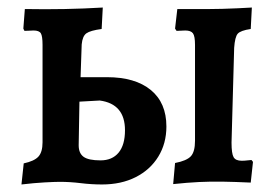

<svg xmlns="http://www.w3.org/2000/svg" viewBox="-20 -483 736 510"><path d="M251 7Q223 7 194.5 3.5Q166 0 139 0Q126 0 98.5 1.5Q71 3 37 7L43 -49Q71 -55 82 -67Q93 -79 93 -105V-364Q93 -387 88.5 -394.5Q84 -402 69 -402Q65 -402 58 -401.5Q51 -401 45 -401L42 -407L46 -459Q100 -458 151.5 -459Q203 -460 253 -463L250 -406Q220 -402 209.5 -394.5Q199 -387 197 -365L194 -278H264Q339 -278 380.5 -244Q422 -210 422 -147Q422 -102 400.5 -67Q379 -32 340.5 -12.5Q302 7 251 7ZM247 -57Q278 -57 295 -77.5Q312 -98 312 -137Q312 -207 245 -216L191 -213L189 -97Q189 -76 202 -66.5Q215 -57 247 -57ZM440 6 445 -50Q476 -56 487 -68Q498 -80 498 -109V-364Q498 -387 492.5 -394.5Q487 -402 472 -402Q467 -402 460.5 -401.5Q454 -401 449 -401L445 -407L451 -459Q469 -459 495.5 -459Q522 -459 538 -459Q551 -459 570.5 -459.5Q590 -460 611 -461Q632 -462 649 -463L646 -406Q619 -402 611.5 -393.5Q604 -385 602 -356L595 -104Q595 -75 600.5 -65.5Q606 -56 622 -56Q630 -56 637.5 -57Q645 -58 648 -58L652 -53L646 2Q603 0 571 -0.5Q539 -1 508.5 0.5Q478 2 440 6Z"/></svg>

Font: Alegreya SemiBold
Style: Regular
Weight: 600
Designer: Juan Pablo del Peral
Foundry: Huerta Tipografica
Version: Version 2.009